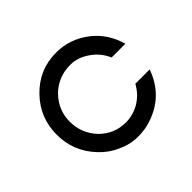

<svg xmlns="http://www.w3.org/2000/svg" viewBox="-114 -594 750 750"><g transform="rotate(-45 260.5 -219.5)"><path d="M410 -282Q392 -324 354 -350Q316 -376 277 -376Q238 -376 210 -363Q182 -351 161 -329Q117 -283 117 -220Q117 -156 161 -109Q206 -63 270 -63Q312 -63 348 -85Q383 -107 403 -144H482Q445 -38 339 -2Q306 10 264 10Q222 10 181 -9Q140 -27 110 -59Q45 -127 45 -220Q45 -314 110 -381Q176 -449 270 -449Q346 -449 407 -402Q465 -357 486 -282Z"/></g></svg>

Font: Glacial Indifference
Style: Regular
Weight: 400
Designer: Alfredo Marco Pradil
Version: Version 1.00